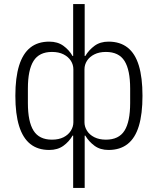

<svg xmlns="http://www.w3.org/2000/svg" viewBox="-20 -730 781 950"><path d="M342 200V-59H339Q322 -29 293.5 -8.5Q265 12 224 12Q167 12 130 -17.5Q93 -47 74.5 -106.5Q56 -166 56 -256Q56 -346 74.5 -405.5Q93 -465 130 -494.5Q167 -524 224 -524Q265 -524 293.5 -503.5Q322 -483 339 -453H342V-710H399V-453H402Q420 -483 448 -503.5Q476 -524 517 -524Q574 -524 611.5 -494.5Q649 -465 667 -405.5Q685 -346 685 -256Q685 -166 667 -106.5Q649 -47 611.5 -17.5Q574 12 517 12Q476 12 448 -8.5Q420 -29 402 -59H399V200ZM237 -39Q271 -39 294.5 -51Q318 -63 330.5 -83Q343 -103 343 -125V-387Q343 -410 330.5 -429.5Q318 -449 294.5 -461Q271 -473 237 -473Q174 -473 146 -428.5Q118 -384 118 -292V-220Q118 -128 146 -83.5Q174 -39 237 -39ZM504 -39Q568 -39 596 -83.5Q624 -128 624 -220V-292Q624 -384 596 -428.5Q568 -473 504 -473Q471 -473 447 -461Q423 -449 410.5 -429.5Q398 -410 398 -387V-125Q398 -103 410.5 -83Q423 -63 447 -51Q471 -39 504 -39Z"/></svg>

Font: IBM Plex Sans Light
Style: Regular
Weight: 300
Designer: Mike Abbink, Paul van der Laan, Pieter van Rosmalen
Foundry: Bold Monday
Version: Version 3.201